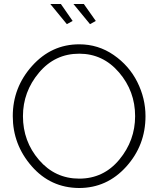

<svg xmlns="http://www.w3.org/2000/svg" viewBox="-20 -937 793 962"><path d="M232 -917H285L344 -832L315 -816ZM348 -917H400L460 -832L431 -816ZM44 -355Q44 -499 141 -607Q238 -715 377 -715Q472 -715 549.5 -661.5Q627 -608 668 -526Q709 -444 709 -355Q709 -209 612.5 -102Q516 5 376 5Q233 4 138.5 -104.5Q44 -213 44 -355ZM377 -42Q499 -42 578 -137.5Q657 -233 657 -355Q657 -480 576.5 -574Q496 -668 377 -668Q255 -668 175 -572.5Q95 -477 95 -355Q95 -229 175.5 -135.5Q256 -42 377 -42Z"/></svg>

Font: Raleway-v4020 Light
Style: Regular
Weight: 300
Designer: Matt McInerney, Pablo Impallari, Rodrigo Fuenzalida
Foundry: Matt McInerney, Pablo Impallari, Rodrigo Fuenzalida
Version: Version 4.020;PS 004.020;hotconv 1.0.88;makeotf.lib2.5.64775